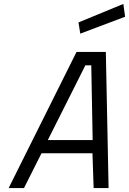

<svg xmlns="http://www.w3.org/2000/svg" viewBox="-20 -956 656 976"><path d="M444 -624 451 -244H223L414 -624ZM102 0 191 -177H450L456 0H532L518 -692H369L24 0ZM616 -871 607 -936 379 -842 388 -785Z"/></svg>

Font: RazerF5
Style: Italic
Weight: 400
Foundry: Razer Inc.
Version: Version 2